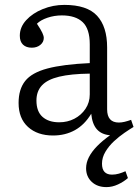

<svg xmlns="http://www.w3.org/2000/svg" viewBox="-20 -540 566 785"><path d="M415 225Q378 225 355 203.5Q332 182 332 148Q332 125 343.5 102.5Q355 80 377 57.5Q399 35 430 13Q395 10 376 -11.5Q357 -33 353 -75Q326 -30 286.5 -8Q247 14 197 14Q133 14 94.5 -21Q56 -56 56 -119Q56 -175 83 -209Q110 -243 174 -260Q238 -277 347 -282V-359Q347 -422 318 -449.5Q289 -477 233 -477Q202 -477 174 -467.5Q146 -458 131 -443Q147 -419 153 -406Q159 -393 159 -385Q159 -368 145 -356.5Q131 -345 110 -345Q87 -345 74 -357.5Q61 -370 61 -394Q61 -429 87 -457.5Q113 -486 155 -503Q197 -520 243 -520Q336 -520 377 -475.5Q418 -431 418 -346V-93Q418 -66 430 -52.5Q442 -39 466 -39Q477 -39 489.5 -42Q502 -45 516 -50L526 -21Q511 -12 489 3Q467 18 446 37.5Q425 57 411 80.5Q397 104 397 129Q397 152 407.5 163Q418 174 438 174Q452 174 466 170Q480 166 493 160L503 188Q486 203 462.5 214Q439 225 415 225ZM222 -40Q256 -40 284 -54.5Q312 -69 329.5 -95Q347 -121 347 -154V-239Q270 -238 222 -226.5Q174 -215 151.5 -191Q129 -167 129 -129Q129 -84 154 -62Q179 -40 222 -40Z"/></svg>

Font: Literata 18pt Light
Style: Regular
Weight: 300
Designer: Latin by Veronika Burian and Jose Scaglione. Greek by Irene Vlachou. Cyrillic by Vera Evstafieva.
Foundry: TypeTogether
Version: Version 3.103;gftools[0.9.29]